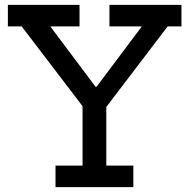

<svg xmlns="http://www.w3.org/2000/svg" viewBox="-20 -772 781 792"><path d="M671.5 -663 413 -323.5H328.5L69.5 -663H12.5V-752H308V-663H187.5L400.5 -379L322.5 -414.5H416.5L352 -379L565 -663H431.5V-752H728.5V-663ZM418.5 -395.5V-89H530V0H209V-89H320.5V-395.5Z"/></svg>

Font: Hepta Slab ExtraLight Medium
Style: Regular
Weight: 500
Version: Version 1.100